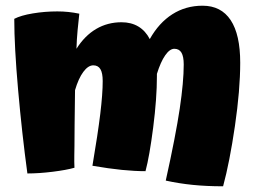

<svg xmlns="http://www.w3.org/2000/svg" viewBox="-20 -610 912 673"><path d="M822 -390Q822 -295 803.5 -168.5Q785 -42 762 43Q704 43 655 38Q606 33 561 23Q596 -135 610 -229Q624 -323 624 -384Q624 -412 616 -425.5Q608 -439 591 -439Q575 -439 559 -416Q543 -393 530 -351V-343Q530 -265 517 -163.5Q504 -62 490 -10Q452 -10 407 -14.5Q362 -19 304 -29Q323 -141 331.5 -211Q340 -281 340 -326Q340 -354 332 -367.5Q324 -381 307 -381Q289 -381 272 -358Q255 -335 243 -294Q242 -214 241.5 -172.5Q241 -131 241 -99Q241 -92 240.5 -66.5Q240 -41 241 -22Q213 -14 165 -8Q117 -2 76 -2Q57 -142 43.5 -294.5Q30 -447 30 -544Q53 -556 95 -563Q137 -570 181 -570Q201 -570 220 -568Q239 -566 258 -562Q255 -536 252 -504Q249 -472 248 -439Q277 -485 317 -508.5Q357 -532 406 -532Q440 -532 465 -517Q490 -502 505 -473Q537 -530 584 -560Q631 -590 690 -590Q755 -590 788.5 -539.5Q822 -489 822 -390Z"/></svg>

Font: Atma
Style: Bold
Weight: 700
Designer: Gregori Vincens, Jeremie Hornus, Riccardo Olocco, Yoann Minet.
Foundry: black foundry
Version: Version 1.102;PS 1.100;hotconv 1.0.86;makeotf.lib2.5.63406